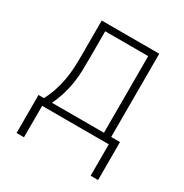

<svg xmlns="http://www.w3.org/2000/svg" viewBox="-163 -650 925 963"><g transform="rotate(30 300.0 -169.0)"><path d="M64 182V-38H95Q113 -71 124.5 -106Q136 -141 142.5 -177.5Q149 -214 150.5 -251Q152 -288 152 -325V-520H485V-38H536V182H493V0H107V182ZM142 -38H443V-482H194V-325Q194 -288 193 -251.5Q192 -215 186 -178.5Q180 -142 169 -106.5Q158 -71 142 -38Z"/></g></svg>

Font: Iosevka SS04 XLt Ex
Style: Regular
Weight: 200
Width: 7
Monospace: yes
Designer: Belleve Invis
Foundry: Belleve Invis
Version: Version 19.0.0; ttfautohint (v1.8.4)